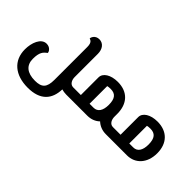

<svg xmlns="http://www.w3.org/2000/svg" viewBox="-69 -1224 2024 2024"><g transform="rotate(45 943.5 -212.0)"><path d="M372 236C558 236 639 140 643 -10C663 -4 686 0 709 0H760C775 0 780 -21 780 -53C780 -85 775 -106 760 -106H709C664 -106 643 -152 643 -193V-540C643 -610 605 -660 546 -660C487 -660 467 -611 467 -594C479 -588 513 -585 513 -513V-22C513 91 475 130 374 130C257 130 195 78 195 -18C195 -115 222 -143 263 -173C263 -194 238 -234 186 -234C104 -234 65 -126 65 -30C65 138 184 236 372 236Z M760 -106C747 -106 740 -85 740 -53C740 -21 747 0 760 0H1025C1079 0 1127 -18 1163 -53C1198 -20 1246 0 1301 0H1352C1367 0 1372 -21 1372 -53C1372 -85 1367 -106 1352 -106H1301C1256 -106 1235 -152 1235 -193V-237C1235 -385 1152 -480 1001 -480C896 -480 823 -433 823 -369V-106ZM953 -106V-369C962 -372 981 -374 1001 -374C1070 -374 1105 -336 1105 -241C1105 -156 1073 -106 1012 -106Z M1352 -106C1339 -106 1332 -85 1332 -53C1332 -21 1339 0 1352 0H1617C1735 0 1827 -89 1827 -241C1827 -392 1736 -480 1593 -480C1488 -480 1415 -433 1415 -369V-106ZM1545 -106V-369C1554 -372 1573 -374 1593 -374C1662 -374 1697 -336 1697 -241C1697 -156 1665 -106 1604 -106Z"/></g></svg>

Font: Mesarto
Style: Regular
Weight: 700
Designer: Mohamed Gaber
Foundry: Kief Type Foundry
Version: Version 2.020